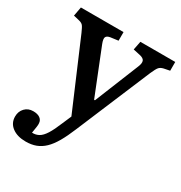

<svg xmlns="http://www.w3.org/2000/svg" viewBox="-173 -633 930 987"><g transform="rotate(30 292.0 -139.5)"><path d="M120 230Q70 230 39.5 207Q9 184 9 145Q9 115 28 95Q47 75 77 75Q103 75 117.5 85.5Q132 96 133 114Q134 121 132 136Q130 151 126 174Q148 175 166 165Q184 155 201 128Q218 101 238 52L260 1L90 -397Q78 -425 70.5 -434Q63 -443 46 -447L12 -455L22 -509H275V-458L230 -452Q211 -449 205.5 -438.5Q200 -428 211 -400L318 -132H323L429 -394Q439 -418 434 -431Q429 -444 406 -449L365 -458L375 -509H582V-457L547 -450Q530 -446 521.5 -436.5Q513 -427 499 -395L314 45Q293 96 272.5 131.5Q252 167 229.5 188.5Q207 210 180.5 220Q154 230 120 230Z"/></g></svg>

Font: Literata 18pt Medium
Style: Regular
Weight: 500
Designer: Latin by Veronika Burian and Jose Scaglione. Greek by Irene Vlachou. Cyrillic by Vera Evstafieva.
Foundry: TypeTogether
Version: Version 3.103;gftools[0.9.29]